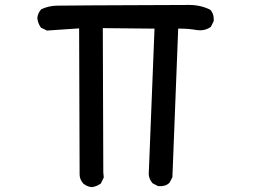

<svg xmlns="http://www.w3.org/2000/svg" viewBox="-20 -727 1040 776"><path d="M830.1 -687.5Q843.8 -671.9 843.8 -651.4Q843.8 -647.5 843.8 -641.6L832 -618.2Q812.5 -604.5 789.1 -604.5Q783.2 -604.5 775.4 -605.5Q743.2 -611.3 708 -611.3Q704.1 -611.3 700.2 -611.3L676.8 -10.7L665 11.7Q655.3 20.5 646 22.9Q636.7 25.4 630.9 25.4Q625 25.4 619.1 25.4L596.7 13.7Q583 -2 581.1 -21.5L604.5 -611.3L395.5 -613.3L397.5 -30.3L399.4 -9.8L387.7 14.6Q370.1 27.3 350.6 29.3Q331.1 27.3 316.4 14.6Q302.7 -1 301.8 -19.5L299.8 -612.3L169.9 -603.5L145.5 -615.2Q132.8 -632.8 130.9 -654.3Q132.8 -673.8 146.5 -689.5Q175.8 -703.1 208 -704.1Q238.3 -705.1 745.1 -707Q791 -707 830.1 -687.5Z"/></svg>

Font: JasonHandwriting2
Style: SemiBold
Weight: 600
Version: Version 1.04.7